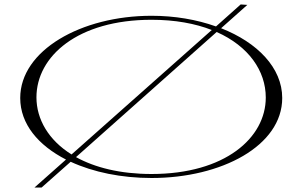

<svg xmlns="http://www.w3.org/2000/svg" viewBox="-20 -786 1360 864"><path d="M1063 -766 952 -667C865 -698 766 -715 662 -715C345 -715 71 -559 71 -345C71 -228 152 -132 277 -68L135 58H167L298 -58C400 -11 527 15 662 15C977 15 1250 -130 1250 -345C1250 -481 1138 -595 975 -659L1093 -764ZM662 -3C521 -3 407 -32 322 -79L955 -642C1099 -578 1176 -467 1176 -347C1176 -166 993 -3 662 -3ZM144 -348C144 -532 329 -697 662 -697C768 -697 859 -680 933 -651L302 -91C199 -155 144 -249 144 -348Z"/></svg>

Font: Sprat Extended Light
Style: Regular
Weight: 300
Width: 9
Designer: Ethan Nakache
Foundry: Collletttivo
Version: Version 2.000;Glyphs 3.2 (3217)